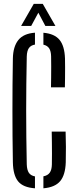

<svg xmlns="http://www.w3.org/2000/svg" viewBox="-20 -976 400 1002"><path d="M162.5 6.7Q101.1 2.5 74.8 -29.3Q48.5 -61.2 47.2 -129Q45.9 -197.5 45.4 -264.9Q44.9 -332.4 44.9 -399.7Q44.9 -466.9 45.4 -534.6Q45.9 -602.3 47.2 -670.6Q48.3 -732.5 75.4 -766.7Q102.6 -801 162.5 -805.4V-743.4Q140.7 -739.6 130.7 -725Q120.7 -710.5 119.7 -681.7Q118.1 -608.9 117.4 -539Q116.6 -469.1 116.6 -399.8Q116.6 -330.5 117.4 -260.4Q118.1 -190.4 119.7 -117.7Q120.7 -89.3 130.5 -74.4Q140.3 -59.6 162.5 -55.4ZM206.5 6.7V-55.8Q229.2 -60 239.7 -75Q250.2 -90 250.7 -117.7Q251.2 -144.4 251.2 -174.1Q251.3 -203.7 250.8 -233.3Q250.4 -262.9 249.9 -289.3H322.4Q323.8 -248.2 324 -209.1Q324.2 -170.1 323.2 -129Q321 -62.5 293.8 -30.4Q266.6 1.7 206.5 6.7ZM246.1 -520.3Q246.6 -545.5 246.9 -573.2Q247.2 -600.8 247.2 -628.8Q247.2 -656.9 246.7 -681.7Q246.2 -708.8 236.7 -723.5Q227.2 -738.3 206.5 -742.9V-805.1Q264.1 -800.1 290.5 -768.3Q317 -736.4 319.2 -670.4Q319.7 -651.5 319.7 -623.3Q319.7 -595.1 319.4 -567.1Q319.1 -539.2 318.6 -520.3ZM90.1 -840.6 156.2 -955.8H203.2L269.3 -840.6H216.7L180.1 -909.7L142.8 -840.6Z"/></svg>

Font: Big Shoulders Stencil Thin
Style: Regular
Weight: 100
Designer: Patric King
Foundry: XO Type Co
Version: Version 2.001